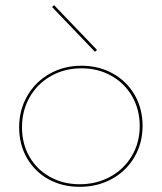

<svg xmlns="http://www.w3.org/2000/svg" viewBox="-20 -717 625 742"><path d="M181 -690 189 -697 355 -524 347 -517ZM54 -225Q54 -292 85.5 -346.5Q117 -401 172 -432Q227 -463 295 -463Q362 -463 416 -433Q470 -403 500.5 -350Q531 -297 531 -231Q531 -164 499.5 -110Q468 -56 412.5 -25.5Q357 5 288 5Q220 5 167 -24.5Q114 -54 84 -106.5Q54 -159 54 -225ZM520 -230Q520 -293 491 -344Q462 -395 410.5 -424Q359 -453 295 -453Q230 -453 177.5 -423.5Q125 -394 95 -342Q65 -290 65 -225Q65 -162 93.5 -112Q122 -62 173 -33.5Q224 -5 288 -5Q353 -5 406 -34Q459 -63 489.5 -114.5Q520 -166 520 -230Z"/></svg>

Font: Ysabeau SC Hairline
Style: Regular
Weight: 100
Designer: Christian Thalmann (Catharsis Fonts)
Version: Version 0.003